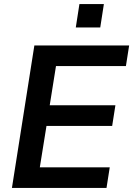

<svg xmlns="http://www.w3.org/2000/svg" viewBox="-20 -930 659 950"><path d="M39 0 150 -705H619L603 -603H257L226 -409H551L535 -307H210L177 -102H523L507 0ZM355 -794 373 -910H494L476 -794Z"/></svg>

Font: Nunito Sans 12pt ExtraLight 12pt
Style: Bold Italic
Weight: 700
Italic angle: -9°
Version: Version 3.101;gftools[0.9.27]